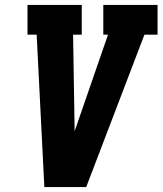

<svg xmlns="http://www.w3.org/2000/svg" viewBox="-20 -755 656 775"><path d="M159 0 128 -615H91V-735H310V-615H275L281 -245Q281 -240 281 -235Q281 -230 281 -225Q283 -230 284.5 -235Q286 -240 288 -245L416 -615H397V-735H616V-615H563L328 0Z"/></svg>

Font: Iosevka Etoile Heavy Oblique
Style: Regular
Weight: 900
Italic angle: -9°
Designer: Belleve Invis
Foundry: Belleve Invis
Version: Version 15.5.2; ttfautohint (v1.8.4)